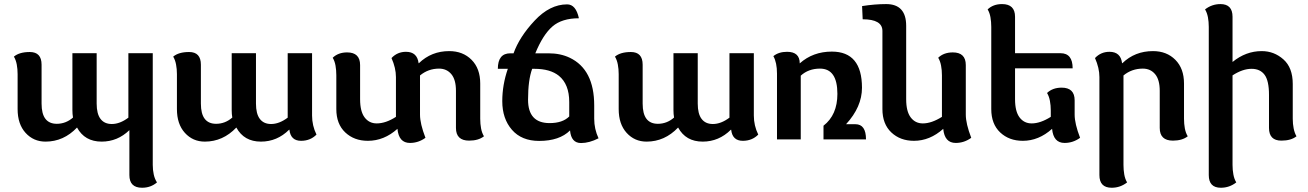

<svg xmlns="http://www.w3.org/2000/svg" viewBox="-20 -676 6343 931"><path d="M607.4 -44.9Q549.8 10.7 472.7 10.7Q390.6 10.7 353.5 -57.6Q288.6 10.7 200.7 10.7Q142.6 10.7 104 -31.7Q65.4 -74.2 65.4 -147V-316.4Q65.4 -341.3 61.3 -363.3Q57.1 -385.3 47.4 -401.4Q73.7 -423.8 124.5 -423.8Q181.6 -423.8 181.6 -362.3V-173.8Q181.6 -124 200.2 -99.9Q218.8 -75.7 255.4 -75.7Q299.3 -75.7 334 -106Q331.1 -122.6 331.1 -142.1V-418H448.7V-173.8Q448.7 -124 467.5 -99.4Q486.3 -74.7 522 -74.7Q561.5 -74.7 602.5 -105.5V-418H720.7V123.5Q720.7 148.4 725.6 170.4Q730.5 192.4 741.2 208.5Q710.9 234.4 668.9 234.4Q607.4 234.4 607.4 172.9Z M1383.3 -46.9H1381.8Q1323.7 10.7 1245.1 10.7Q1163.1 10.7 1126 -57.6Q1061 10.7 973.1 10.7Q915 10.7 876.5 -31.7Q837.9 -74.2 837.9 -147V-316.4Q837.9 -341.3 833.7 -363.3Q829.6 -385.3 819.8 -401.4Q846.2 -423.8 897 -423.8Q954.1 -423.8 954.1 -362.3V-173.8Q954.1 -124 972.7 -99.9Q991.2 -75.7 1027.8 -75.7Q1071.8 -75.7 1106.4 -106Q1103.5 -122.6 1103.5 -142.1V-418H1221.2V-173.8Q1221.2 -124 1240 -99.4Q1258.8 -74.7 1294.4 -74.7Q1334 -74.7 1375 -105.5V-418H1493.2V-115.7Q1493.2 -66.9 1514.6 -23.4Q1484.9 6.8 1439.9 6.8Q1389.2 6.8 1383.3 -46.9Z M1899.9 -109.4V-302.2Q1899.9 -346.2 1878.4 -394.5Q1906.7 -424.8 1948.7 -424.8Q2002.9 -424.8 2009.8 -369.6H2011.2Q2071.8 -428.2 2158.2 -428.2Q2224.6 -428.2 2266.6 -386Q2308.6 -343.8 2308.6 -271V-100.1Q2308.6 -75.2 2312.7 -53.2Q2316.9 -31.2 2326.7 -15.1Q2299.8 5.9 2254.9 5.9Q2190.9 5.9 2190.9 -55.7V-235.8Q2190.9 -289.6 2168.5 -316.4Q2146 -343.3 2108.9 -343.3Q2056.6 -343.3 2016.6 -310.1V-120.1Q2016.6 -76.2 2043 -7.8Q2008.8 17.1 1967.8 17.1Q1913.6 17.1 1907.2 -51.3Q1842.3 6.8 1763.7 6.8Q1697.3 6.8 1654.1 -33.9Q1610.8 -74.7 1610.8 -147V-311Q1610.8 -335.9 1606.9 -357.9Q1603 -379.9 1593.3 -396Q1620.1 -421.9 1663.1 -421.9Q1726.1 -421.9 1726.1 -360.4V-194.8Q1726.1 -135.7 1748 -106.7Q1770 -77.6 1806.6 -77.6Q1850.6 -77.6 1899.9 -109.4Z M2797.4 17.6Q2749.5 17.6 2744.1 -43.5Q2692.9 7.3 2594.2 7.3Q2509.3 7.3 2462.4 -46.6Q2415.5 -100.6 2415.5 -185.5Q2415.5 -264.2 2442.4 -342.3H2394Q2394 -417.5 2454.6 -417.5H2470.2Q2498.5 -497.1 2572.3 -575.9Q2646 -654.8 2730 -654.8Q2772.5 -654.8 2787.1 -587.4Q2704.6 -587.4 2658.7 -547.6Q2612.8 -507.8 2575.7 -417.5H2639.6Q2697.8 -417.5 2742.7 -396Q2861.3 -339.4 2861.3 -164.6V-100.1Q2861.3 -50.3 2882.3 -5.4Q2837.4 17.6 2797.4 17.6ZM2645 -79.1Q2708 -79.1 2740.2 -111.3V-181.2Q2740.2 -267.6 2689.9 -308.6Q2647.9 -342.3 2571.8 -342.3H2560.5Q2540.5 -288.1 2540.5 -192.4Q2540.5 -79.1 2645 -79.1Z M3525.4 -46.9H3523.9Q3465.8 10.7 3387.2 10.7Q3305.2 10.7 3268.1 -57.6Q3203.1 10.7 3115.2 10.7Q3057.1 10.7 3018.6 -31.7Q2980 -74.2 2980 -147V-316.4Q2980 -341.3 2975.8 -363.3Q2971.7 -385.3 2961.9 -401.4Q2988.3 -423.8 3039.1 -423.8Q3096.2 -423.8 3096.2 -362.3V-173.8Q3096.2 -124 3114.7 -99.9Q3133.3 -75.7 3169.9 -75.7Q3213.9 -75.7 3248.5 -106Q3245.6 -122.6 3245.6 -142.1V-418H3363.3V-173.8Q3363.3 -124 3382.1 -99.4Q3400.9 -74.7 3436.5 -74.7Q3476.1 -74.7 3517.1 -105.5V-418H3635.3V-115.7Q3635.3 -66.9 3656.7 -23.4Q3627 6.8 3582 6.8Q3531.2 6.8 3525.4 -46.9Z M4179.2 0H3973.1V-66.4Q4040.5 -118.7 4040.5 -220.7Q4040.5 -343.3 3956.1 -343.3Q3900.4 -343.3 3862.8 -309.1V0H3747.6V-318.8Q3747.6 -373 3730 -403.8Q3755.9 -424.8 3796.4 -424.8Q3857.9 -424.8 3857.9 -368.7Q3921.9 -425.8 4013.7 -425.8Q4159.7 -425.8 4159.7 -250.5Q4159.7 -157.7 4082.5 -73.7H4127.9Q4179.2 -73.7 4179.2 0Z M4374 -194.8Q4374 -135.7 4396 -106.7Q4418 -77.6 4454.6 -77.6Q4497.1 -77.6 4547.4 -109.4V-311Q4547.4 -335.9 4543.2 -357.9Q4539.1 -379.9 4529.3 -396Q4556.2 -421.9 4600.1 -421.9Q4663.1 -421.9 4663.1 -360.4V-120.1Q4663.1 -76.2 4689.5 -7.8Q4655.3 17.1 4614.3 17.1Q4560.1 17.1 4553.7 -51.3Q4488.8 6.8 4411.6 6.8Q4345.2 6.8 4302 -33.9Q4258.8 -74.7 4258.8 -147V-525.9Q4258.8 -582.5 4163.1 -582.5L4160.2 -646.5Q4221.7 -656.2 4276.9 -656.2Q4374 -656.2 4374 -550.8Z M4901.9 -344.7V-194.8Q4901.9 -135.7 4923.8 -106.7Q4945.8 -77.6 4982.4 -77.6Q5024.9 -77.6 5075.2 -109.4V-140.1Q5075.2 -165 5071 -187Q5066.9 -209 5057.1 -225.1Q5084 -251 5127.9 -251Q5190.9 -251 5190.9 -189.5V-120.1Q5190.9 -76.2 5217.3 -7.8Q5183.1 17.1 5142.1 17.1Q5087.9 17.1 5081.5 -51.3Q5016.6 6.8 4939.5 6.8Q4873 6.8 4829.8 -33.9Q4786.6 -74.7 4786.6 -147V-545.4Q4786.6 -570.3 4782.7 -592.3Q4778.8 -614.3 4769 -630.4Q4795.9 -656.2 4838.9 -656.2Q4901.9 -656.2 4901.9 -594.7V-418H5122.6Q5181.2 -418 5181.2 -344.7Z M5311 -302.2Q5311 -346.2 5289.6 -394.5Q5317.9 -424.8 5359.9 -424.8Q5414.1 -424.8 5420.9 -369.6H5422.4Q5482.9 -428.2 5570.8 -428.2Q5637.2 -428.2 5679.2 -386Q5721.2 -343.8 5721.2 -271V-100.1Q5721.2 -75.2 5725.3 -53.2Q5729.5 -31.2 5739.3 -15.1Q5712.4 5.9 5667.5 5.9Q5603.5 5.9 5603.5 -55.7V-235.8Q5603.5 -289.6 5581.1 -316.4Q5558.6 -343.3 5521.5 -343.3Q5467.8 -343.3 5427.7 -310.1V123.5Q5427.7 148.4 5431.6 170.4Q5435.5 192.4 5445.3 208.5Q5412.1 234.4 5370.6 234.4Q5311 234.4 5311 172.9Z M5841.3 -545.4Q5841.3 -570.3 5837.2 -592.3Q5833 -614.3 5823.2 -630.4Q5856.4 -656.2 5897.9 -656.2Q5956.5 -656.2 5956.5 -594.7V-375.5Q6021 -428.2 6098.1 -428.2Q6158.2 -428.2 6203.4 -387.9Q6248.5 -347.7 6248.5 -269V-100.1Q6248.5 -75.2 6252.9 -53.2Q6257.3 -31.2 6266.6 -15.1Q6240.2 5.9 6193.4 5.9Q6133.3 5.9 6133.3 -55.7V-216.3Q6133.3 -284.7 6111.8 -313.5Q6090.3 -342.3 6048.8 -342.3Q6005.4 -342.3 5956.5 -310.5V123.5Q5956.5 148.4 5960.7 170.4Q5964.8 192.4 5974.6 208.5Q5941.4 234.4 5899.9 234.4Q5841.3 234.4 5841.3 172.9Z"/></svg>

Font: Bainsley
Style: Bold
Weight: 700
Designer: Paul James MIller
Foundry: High-Logic / Made with FontCreator
Version: Version 1.411;March 28, 2021;FontCreator 13.0.0.2683 64-bit